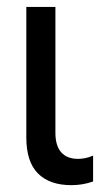

<svg xmlns="http://www.w3.org/2000/svg" viewBox="-20 -531 312 561"><path d="M188.3 10Q125.2 10 91 -24.1Q56.9 -58.3 56.9 -129V-510.7H141.9V-142.9Q141.9 -105.2 158.8 -86Q175.7 -66.8 208 -66.8Q216.8 -66.8 227.8 -68.7Q238.7 -70.6 252 -76.3V-0.7Q236.5 4.7 221.2 7.3Q205.9 10 188.3 10Z"/></svg>

Font: TikTok Sans Light
Style: Regular
Weight: 300
Version: Version 4.000